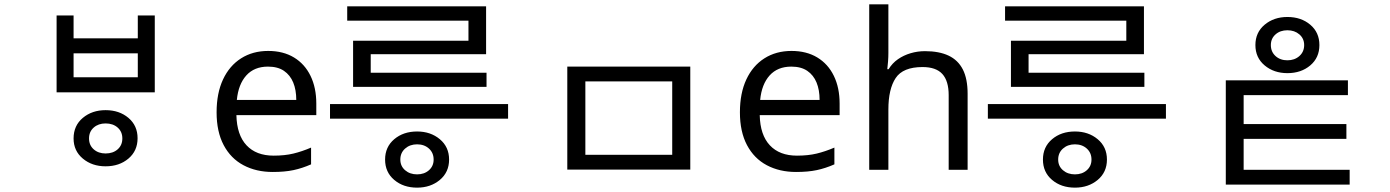

<svg xmlns="http://www.w3.org/2000/svg" viewBox="-20 -780 6386 882"><path d="M465 -274Q528 -274 570 -238.5Q612 -203 612 -145Q612 -87 570 -51.5Q528 -16 465 -16Q403 -16 360.5 -51.5Q318 -87 318 -144Q318 -203 360.5 -238.5Q403 -274 465 -274ZM465 -213Q432 -213 410.5 -194Q389 -175 389 -144Q389 -113 410.5 -94Q432 -75 465 -75Q499 -75 520.5 -94Q542 -113 542 -144Q542 -175 520.5 -194Q499 -213 465 -213ZM240 -709H318V-604H613V-709H691V-356H240ZM318 -535V-425H613V-535Z M1212 -546Q1281 -546 1330.5 -516Q1380 -486 1406.5 -431.5Q1433 -377 1433 -304V-251H1066Q1068 -160 1112.5 -112.5Q1157 -65 1237 -65Q1288 -65 1327.5 -74.5Q1367 -84 1409 -102V-25Q1368 -7 1328 1.5Q1288 10 1233 10Q1157 10 1098.5 -21Q1040 -52 1007.5 -113.5Q975 -175 975 -264Q975 -352 1004.5 -415Q1034 -478 1087.5 -512Q1141 -546 1212 -546ZM1211 -474Q1148 -474 1111.5 -433.5Q1075 -393 1068 -321H1341Q1341 -367 1327 -401Q1313 -435 1284.5 -454.5Q1256 -474 1211 -474Z M1896 82Q1833 82 1791 46.5Q1749 11 1749 -47Q1749 -105 1791 -140.5Q1833 -176 1896 -176Q1958 -176 2000.5 -140.5Q2043 -105 2043 -47Q2043 11 2000.5 46.5Q1958 82 1896 82ZM1896 21Q1929 21 1950.5 2Q1972 -17 1972 -47Q1972 -78 1950.5 -97.5Q1929 -117 1896 -117Q1863 -117 1841 -97.5Q1819 -78 1819 -47Q1819 -17 1841 2Q1863 21 1896 21ZM2314 -235H1496V-302H2314ZM2215 -381H1602V-593H2132V-707H2213V-531H1683V-446H2215ZM2213 -685H1575V-751H2213Z M2586 -474H3151V-1H2586ZM3068 -406H2669V-69H3068Z M3616 -546Q3685 -546 3734.5 -516Q3784 -486 3810.5 -431.5Q3837 -377 3837 -304V-251H3470Q3472 -160 3516.5 -112.5Q3561 -65 3641 -65Q3692 -65 3731.5 -74.5Q3771 -84 3813 -102V-25Q3772 -7 3732 1.5Q3692 10 3637 10Q3561 10 3502.5 -21Q3444 -52 3411.5 -113.5Q3379 -175 3379 -264Q3379 -352 3408.5 -415Q3438 -478 3491.5 -512Q3545 -546 3616 -546ZM3615 -474Q3552 -474 3515.5 -433.5Q3479 -393 3472 -321H3745Q3745 -367 3731 -401Q3717 -435 3688.5 -454.5Q3660 -474 3615 -474Z M4061 -537Q4061 -518 4059.5 -498Q4058 -478 4056 -462H4062Q4079 -490 4105 -508Q4131 -526 4163 -535.5Q4195 -545 4229 -545Q4294 -545 4337.5 -524.5Q4381 -504 4403 -461Q4425 -418 4425 -349V0H4338V-343Q4338 -408 4309 -440Q4280 -472 4218 -472Q4128 -472 4094.5 -421.5Q4061 -371 4061 -277V0H3973V-760H4061Z M4918 82Q4855 82 4813 46.5Q4771 11 4771 -47Q4771 -105 4813 -140.5Q4855 -176 4918 -176Q4980 -176 5022.5 -140.5Q5065 -105 5065 -47Q5065 11 5022.5 46.5Q4980 82 4918 82ZM4918 21Q4951 21 4972.5 2Q4994 -17 4994 -47Q4994 -78 4972.5 -97.5Q4951 -117 4918 -117Q4885 -117 4863 -97.5Q4841 -78 4841 -47Q4841 -17 4863 2Q4885 21 4918 21ZM5336 -235H4518V-302H5336ZM5237 -381H4624V-593H5154V-707H5235V-531H4705V-446H5237ZM5235 -685H4597V-751H5235Z M5894 -702Q5957 -702 5999 -666.5Q6041 -631 6041 -573Q6041 -515 5999 -479.5Q5957 -444 5894 -444Q5832 -444 5789.5 -479.5Q5747 -515 5747 -573Q5747 -631 5789.5 -666.5Q5832 -702 5894 -702ZM5894 -641Q5861 -641 5839.5 -622Q5818 -603 5818 -573Q5818 -542 5839.5 -522.5Q5861 -503 5894 -503Q5927 -503 5949 -522.5Q5971 -542 5971 -573Q5971 -603 5949 -622Q5927 -641 5894 -641ZM5611 -411H6172V-343H5693V35H5611ZM5611 0H6180V68H5611ZM5630 -210H6165V-142H5630Z"/></svg>

Font: korean15
Style: Book
Weight: 400
Designer: Jelle Bosma - Monotype Design Team
Foundry: Monotype Imaging Inc.
Version: Version 2.003